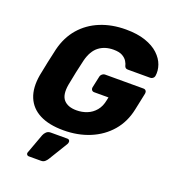

<svg xmlns="http://www.w3.org/2000/svg" viewBox="-165 -832 1062 1190"><g transform="rotate(20 366.0 -237.5)"><path d="M308 10Q213 10 151.5 -21.5Q90 -53 65 -113.5Q40 -174 55 -261Q63 -304 73.5 -352.5Q84 -401 94 -445Q115 -530 166 -589Q217 -648 292.5 -679Q368 -710 461 -710Q536 -710 590 -691.5Q644 -673 677 -642Q710 -611 723 -574Q736 -537 730 -501Q728 -492 720.5 -486Q713 -480 703 -480H557Q547 -480 542 -483.5Q537 -487 534 -494Q531 -509 521 -525.5Q511 -542 490 -554Q469 -566 431 -566Q374 -566 335 -536Q296 -506 279 -440Q269 -398 259.5 -354Q250 -310 242 -266Q230 -196 257.5 -165Q285 -134 342 -134Q379 -134 411.5 -147Q444 -160 467 -187.5Q490 -215 498 -258L502 -277H408Q397 -277 391.5 -284.5Q386 -292 388 -303L404 -377Q406 -388 415 -395.5Q424 -403 435 -403H687Q698 -403 703.5 -395.5Q709 -388 707 -377L683 -263Q665 -177 612.5 -116Q560 -55 481.5 -22.5Q403 10 308 10ZM163 235Q154 235 149.5 228Q145 221 149 212L196 84Q201 71 212 60.5Q223 50 240 50H351Q359 50 363 55.5Q367 61 366 67Q366 74 362 81L285 207Q279 217 269 226Q259 235 243 235Z"/></g></svg>

Font: Rubik
Style: Bold Italic
Weight: 700
Italic angle: -12°
Designer: Hubert and Fischer
Foundry: Hubert and Fischer
Version: Version 2.300;gftools[0.9.30]